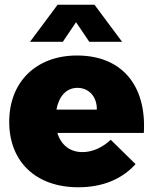

<svg xmlns="http://www.w3.org/2000/svg" viewBox="-20 -786 649 813"><path d="M302 -692 358 -609H497L380 -766H224L107 -609H246ZM306 -551C134 -551 19 -440 19 -270C19 -103 130 7 312 7C415 7 497 -28 554 -91L449 -194C413 -161 372 -142 329 -142C277 -142 239 -171 223 -223H589C601 -423 497 -551 306 -551ZM390 -322H219C229 -377 260 -414 308 -414C357 -414 391 -376 390 -322Z"/></svg>

Font: Montserrat ExtraBold
Style: Regular
Weight: 800
Designer: Julieta Ulanovsky
Foundry: Julieta Ulanovsky
Version: Version 4.000